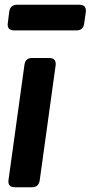

<svg xmlns="http://www.w3.org/2000/svg" viewBox="-20 -788 381 808"><path d="M43 0Q11 0 16 -32L83 -516Q87 -544 115 -544H187Q218 -544 214 -512L147 -28Q142 0 115 0ZM40 -660Q8 -660 13 -692L19 -740Q24 -768 51 -768H314Q345 -768 341 -736L334 -688Q330 -660 302 -660Z"/></svg>

Font: Pitagon Sans Text Bold
Style: Italic
Weight: 700
Italic angle: -8°
Designer: Travis Tran
Foundry: Pitagon
Version: Version 1.001; ttfautohint (v1.8.4.7-5d5b);gftools[0.9.26]